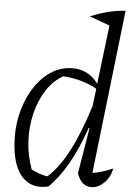

<svg xmlns="http://www.w3.org/2000/svg" viewBox="-20 -772 548 798"><path d="M473 -752H474V-751ZM181 3Q115 13 77.5 -31Q40 -75 40 -168Q40 -233 58 -291Q76 -349 107.5 -393.5Q139 -438 180 -463.5Q221 -489 268 -489Q345 -489 384 -424L435 -666L353 -704Q395 -717 430 -722.5Q465 -728 502 -727L364 -53Q408 -57 451 -72Q441 -37 416 -15.5Q391 6 365 6Q318 6 304 -52L352 -239L349 -241Q273 -71 181 3ZM112 -67Q128 -58 143.5 -50.5Q159 -43 177 -39Q275 -111 365 -332L380 -403Q325 -442 243 -455Q201 -436 169 -395.5Q137 -355 118.5 -300Q100 -245 98 -184.5Q96 -124 112 -67Z"/></svg>

Font: Piazzolla Light
Style: Italic
Weight: 300
Italic angle: -11.3°
Designer: Juan Pablo del Peral
Foundry: Huerta Tipografica
Version: Version 1.330